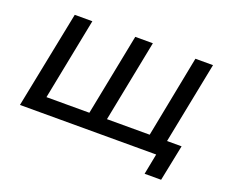

<svg xmlns="http://www.w3.org/2000/svg" viewBox="-107 -701 1174 984"><g transform="rotate(20 480.5 -208.5)"><path d="M388 -84 476 -530H572L484 -84H717L804 -530H900L795 0H40L146 -530H242L154 -84ZM761 113 783 0H694L712 -84H891L851 113Z"/></g></svg>

Font: Montserrat Medium
Style: Italic
Weight: 500
Italic angle: -11.3°
Designer: Julieta Ulanovsky
Foundry: Julieta Ulanovsky
Version: Version 9.000; ttfautohint (v1.8.4.7-5d5b)